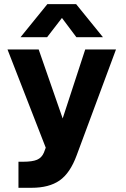

<svg xmlns="http://www.w3.org/2000/svg" viewBox="-20 -741 616 936"><path d="M211 -721H351L482 -559.5H352.5L282 -653.5L209.5 -559.5H80ZM70 47.5H92Q137.5 47.5 160.5 37.8Q183.5 28 194 3L203 -21L16.5 -500H168.5L285.5 -163.5L395.5 -500H545.5L354 15.5Q322 103 270.5 138.8Q219 174.5 134 174.5H70Z"/></svg>

Font: Overused Grotesk
Style: Bold
Weight: 710
Version: Version 0.004